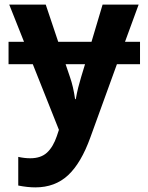

<svg xmlns="http://www.w3.org/2000/svg" viewBox="-20 -566 640 831"><path d="M305 -137Q301 -165 295.5 -188.5Q290 -212 283 -232L264 -288H348L331 -232Q324 -209 318.5 -187Q313 -165 308 -137ZM133 245Q218 245 274.5 192.5Q331 140 371 29L486 -288H586V-385H521L580 -546H424L376 -385H232L178 -546H20L84 -385H17V-288H122L235 -4L226 23Q210 70 183.5 94.5Q157 119 111 119Q86 119 59 113V237Q99 245 133 245Z"/></svg>

Font: Noto Sans Mono UI
Style: Bold
Weight: 700
Designer: Monotype Design team
Foundry: Monotype Imaging Inc.
Version: 1.000